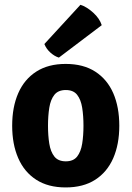

<svg xmlns="http://www.w3.org/2000/svg" viewBox="-20 -786 562 820"><path d="M489.5 -249Q489.5 -169.5 463.5 -110.2Q437.5 -51 386.5 -18.2Q335.5 14.5 260.5 14.5Q185.5 14.5 134.5 -18.5Q83.5 -51.5 57.8 -110.8Q32 -170 32 -249Q32 -329 58 -388.2Q84 -447.5 135 -480.2Q186 -513 260.5 -513Q336 -513 387 -480Q438 -447 463.8 -387.8Q489.5 -328.5 489.5 -249ZM185 -249Q185 -207 190.5 -172.5Q196 -138 212.2 -117.5Q228.5 -97 261 -97Q293.5 -97 309.5 -117.5Q325.5 -138 331 -172.5Q336.5 -207 336.5 -249Q336.5 -291 331 -325.8Q325.5 -360.5 309.5 -381Q293.5 -401.5 261 -401.5Q228.5 -401.5 212.2 -381Q196 -360.5 190.5 -325.8Q185 -291 185 -249ZM323.5 -765.5Q350.5 -757 378 -732Q405.5 -707 414.5 -678.5L231.5 -540Q213 -545.5 195.2 -561.5Q177.5 -577.5 169.5 -598Z"/></svg>

Font: Signika Negative Light
Style: Bold
Weight: 700
Version: Version 2.001